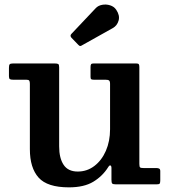

<svg xmlns="http://www.w3.org/2000/svg" viewBox="-20 -793 732 826"><path d="M108.5 -151V-432.5Q108.5 -442.5 105.8 -446.2Q103 -450 93.5 -450H37.5Q26.5 -450 22.5 -452.5Q18.5 -455 18.5 -465.5V-501Q18.5 -513 21.8 -516.5Q25 -520 36.5 -520H215Q226.5 -520 230.5 -517.5Q234.5 -515 234.5 -503.5V-163.5Q234.5 -112.5 253.8 -83.8Q273 -55 314.5 -55Q354.5 -55 386 -79Q417.5 -103 435.5 -144.2Q453.5 -185.5 453.5 -237V-432Q453.5 -443.5 449.2 -446.8Q445 -450 434 -450H385Q377 -450 373.2 -451.8Q369.5 -453.5 369.5 -461.5V-504Q369.5 -513.5 372 -516.8Q374.5 -520 383 -520H566Q575 -520 577.2 -516.5Q579.5 -513 579.5 -504V-88Q579.5 -75.5 582.8 -72.8Q586 -70 598.5 -70H653.5Q660.5 -70 665 -67.5Q669.5 -65 669.5 -57V-17.5Q669.5 -7 667.2 -3.5Q665 0 655 0H477.5Q465.5 0 462.5 -3.8Q459.5 -7.5 459.5 -20V-72Q459.5 -78.5 455.5 -81Q451.5 -83.5 445.5 -74Q421.5 -35.5 381.5 -11.2Q341.5 13 276.5 13Q183.5 13 146 -29Q108.5 -71 108.5 -151ZM316.5 -600.5 287.5 -630.5Q279.5 -639.5 287.5 -647.5L391.5 -757.5Q402 -769 419.2 -772.2Q436.5 -775.5 453.5 -770.2Q470.5 -765 480 -751Q496.5 -726.5 490.2 -704.5Q484 -682.5 465 -672L334.5 -599Q328.5 -595 325 -595Q321.5 -595 316.5 -600.5Z"/></svg>

Font: Besley SemiBold
Style: Regular
Weight: 600
Designer: Owen Earl
Foundry: indestructible type*
Version: Version 2.001; ttfautohint (v1.8.3)